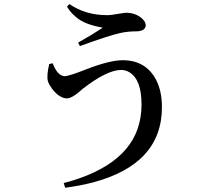

<svg xmlns="http://www.w3.org/2000/svg" viewBox="-20 -836 1040 928"><path d="M217.8 -526.4 234.4 -530.3Q255.9 -474.6 286.1 -468.8Q290 -467.8 292 -467.8Q313.5 -467.8 399.4 -502Q510.7 -544.9 573.2 -544.9Q684.6 -544.9 734.4 -450.2Q762.7 -395.5 762.7 -318.4Q762.7 -41 424.8 46.9Q364.3 62.5 294.9 71.3L288.1 48.8Q623 -39.1 659.2 -269.5Q664.1 -299.8 664.1 -331.1Q664.1 -452.1 604.5 -487.3Q585.9 -498 564.5 -498Q496.1 -497.1 377.9 -405.3Q373 -401.4 362.3 -391.6Q326.2 -361.3 304.7 -360.4Q267.6 -360.4 231.4 -407.2Q217.8 -425.8 211.9 -442.4Q204.1 -467.8 217.8 -526.4ZM476.6 -702.1Q399.4 -715.8 359.4 -744.1Q325.2 -768.6 303.7 -803.7L315.4 -816.4Q392.6 -762.7 499 -762.7Q516.6 -762.7 573.2 -772.5Q583 -774.4 587.9 -774.4Q636.7 -774.4 668 -745.1Q683.6 -730.5 684.6 -713.9Q682.6 -686.5 642.6 -684.6Q595.7 -684.6 558.6 -675.8Q505.9 -664.1 366.2 -613.3L357.4 -629.9Q426.8 -668.9 476.6 -702.1Z"/></svg>

Font: GenYoMin JP SemiBold
Style: Regular
Weight: 600
Version: Version 1.001;PS 1;hotconv 16.6.51;makeotf.lib2.5.65220 DEVE